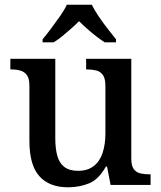

<svg xmlns="http://www.w3.org/2000/svg" viewBox="-20 -786 684 816"><path d="M269 10Q190 10 147.5 -37Q105 -84 105 -187V-422Q105 -452 94.5 -466.5Q84 -481 66.5 -486Q49 -491 27 -491H24V-536H215V-198Q215 -155 223.5 -124Q232 -93 253.5 -76.5Q275 -60 312 -60Q352 -60 378 -80Q404 -100 416 -136Q428 -172 428 -219V-421Q428 -452 417.5 -467Q407 -482 389 -486.5Q371 -491 349 -491H346V-536H538V-111Q538 -82 548.5 -67.5Q559 -53 577 -49Q595 -45 616 -45H620V0H450L435 -78H430Q399 -23 358 -6.5Q317 10 269 10ZM161 -619Q177 -638 196.5 -664Q216 -690 235 -717Q254 -744 264 -766H370Q381 -744 399 -717Q417 -690 437.5 -664Q458 -638 473 -619V-606H425Q408 -617 388 -632.5Q368 -648 349.5 -664.5Q331 -681 316 -696Q301 -681 282.5 -664.5Q264 -648 245 -632.5Q226 -617 208 -606H161Z"/></svg>

Font: Noto Serif Thai Medium
Style: Regular
Weight: 500
Version: Version 2.001